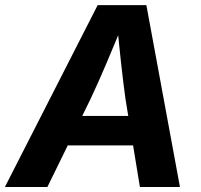

<svg xmlns="http://www.w3.org/2000/svg" viewBox="-45 -748 805 768"><path d="M-25.4 0 345.7 -727.5H540.5L674.8 0H514.6L457 -351.6Q447.8 -418 439 -498.3Q430.2 -578.6 421.4 -673.8H455.6Q417 -580.6 383.1 -500.2Q349.1 -419.9 316.9 -351.6L144.5 0ZM159.2 -166.5 178.7 -284.2H564.9L545.4 -166.5Z"/></svg>

Font: Inter 18pt
Style: Bold Italic
Weight: 700
Italic angle: -9.3988°
Designer: Rasmus Andersson
Foundry: rsms
Version: Version 4.001;git-66647c0bb